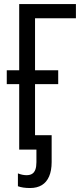

<svg xmlns="http://www.w3.org/2000/svg" viewBox="-20 -734 401 942"><path d="M352.5 -713.9V-644.5H151.9V-389.2H265.6V-321.3H151.9V0H74.2V-321.3H13.2V-389.2H74.2V-713.9ZM127.4 188.5Q109.4 188.5 94.5 186.3Q79.6 184.1 67.9 179.7V116.7Q79.1 121.1 89.4 123.3Q99.6 125.5 110.4 125.5Q127.4 125.5 137.9 118.7Q148.4 111.8 153.6 97.7Q158.7 83.5 158.7 61.5V0H149.4V-70.8H233.4V61Q233.4 103 220.9 131.6Q208.5 160.2 185.1 174.3Q161.6 188.5 127.4 188.5Z"/></svg>

Font: Open Sans Condensed
Style: Regular
Weight: 400
Width: 3
Designer: Monotype Design Team
Foundry: Monotype Imaging Inc.
Version: Version 3.000